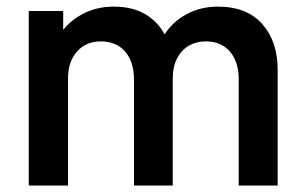

<svg xmlns="http://www.w3.org/2000/svg" viewBox="-20 -574 939 594"><path d="M718.5 0V-328Q718.5 -383.5 691 -414.8Q663.5 -446 616.5 -446Q587.5 -446 564.5 -432.8Q541.5 -419.5 528 -393.8Q514.5 -368 514.5 -332.5L461 -364Q460.5 -420 486.2 -462.8Q512 -505.5 556 -529.5Q600 -553.5 654 -553.5Q743.5 -553.5 791.2 -499.8Q839 -446 839 -358.5V0ZM69 0V-540H175.5V-372.5H190.5V0ZM394.5 0V-326.5Q394.5 -383 367 -414.5Q339.5 -446 292 -446Q246 -446 218.2 -414.5Q190.5 -383 190.5 -332.5L136.5 -368.5Q136.5 -421 162.5 -463Q188.5 -505 232.8 -529.2Q277 -553.5 332 -553.5Q392.5 -553.5 433.2 -527.8Q474 -502 494.2 -457.8Q514.5 -413.5 514.5 -358V0Z"/></svg>

Font: Manrope ExtraLight
Style: Bold
Weight: 700
Version: Version 4.504